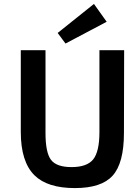

<svg xmlns="http://www.w3.org/2000/svg" viewBox="-20 -946 708 979"><path d="M314 -724 274 -778 459 -926 524 -835ZM612 -268Q612 -114 554 -50Q497 13 362 13Q222 13 156 -52Q86 -121 86 -273V-690H212V-268Q212 -168 240 -131Q268 -94 345 -94Q423 -94 455 -133Q487 -173 487 -273V-690H613Z"/></svg>

Font: Taylor Sans Upright Semi Bold
Style: Regular
Weight: 600
Italic angle: -8°
Designer: Natanael Gama
Version: Version 1.001 September 8, 2015